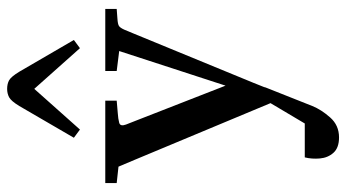

<svg xmlns="http://www.w3.org/2000/svg" viewBox="-236 -519 970 538"><g transform="rotate(-90 249.0 -250.0)"><path d="M133 215Q104 215 90 199.5Q76 184 74 161.5Q72 139 77 119H172L229 23L70 -358L51 -403L5 -408V-440H236V-408L201 -405Q185 -404 174 -401Q163 -398 169 -382L180 -354L278 -103L375 -401L319 -408V-440H493V-408L466 -406Q450 -405 445 -401.5Q440 -398 435 -387L425 -363L286 -25L274 5L273 9L221 140Q211 165 189 190Q167 215 133 215ZM155 -511 132 -528 221 -681Q235 -704 245.5 -709.5Q256 -715 269 -715Q283 -715 293 -709.5Q303 -704 317 -681L406 -528L383 -511L269 -639Z"/></g></svg>

Font: Gulzar
Style: Regular
Weight: 400
Designer: Borna Izadpanah, Alice Savoie, Simon Cozens, Fiona Ross
Version: Version 1.000;[7b34f74]; ttfautohint (v1.8.4)